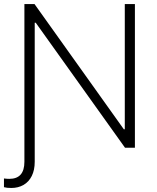

<svg xmlns="http://www.w3.org/2000/svg" viewBox="-41 -727 775 945"><path d="M128.9 -707 568.4 -90.8H573.2V-707H623V0H574.2L134.8 -615.2H129.9V69.3Q129.9 109.9 115.5 138.9Q101.1 168 75 183.1Q48.8 198.2 14.6 198.2Q-8.3 198.2 -21.5 194.3V151.4Q-7.8 153.3 4.9 153.3Q79.1 153.3 79.1 69.3V-707Z"/></svg>

Font: Pretendard GOV ExtraLight
Style: Regular
Weight: 200
Designer: Base glyphs from Inter by Rasmus Andersson; Hangeul glyphs from Noto Sans CJK(Source Han Sans) by Jang Soo-young and Kan
Foundry: Kil Hyung-jin
Version: Version 1.309